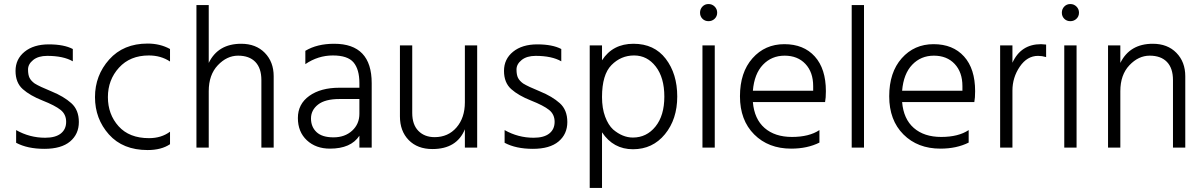

<svg xmlns="http://www.w3.org/2000/svg" viewBox="-20 -732 5967 952"><path d="M60 -24V-87Q127 -49 204 -49Q255 -49 281.5 -70Q308 -91 308 -128Q308 -165 280.5 -187Q253 -209 191 -233.5Q129 -258 93 -290Q57 -322 57 -380.5Q57 -439 102 -475.5Q147 -512 222 -512Q297 -512 341 -489V-428Q294 -455 214 -455Q170 -455 144.5 -434.5Q119 -414 119 -387.5Q119 -361 126.5 -346Q134 -331 152 -318Q176 -303 236 -278.5Q296 -254 333.5 -220.5Q371 -187 371 -127Q371 -67 327.5 -30.5Q284 6 200 6Q116 6 60 -24Z M712 12Q589 12 520 -65.5Q451 -143 451 -250.5Q451 -358 521.5 -437Q592 -516 712 -516Q774 -516 823 -489V-427Q778 -457 718 -457Q625 -457 570 -396.5Q515 -336 515 -250.5Q515 -165 568 -106Q621 -47 719 -47Q780 -47 823 -79V-17Q780 12 712 12Z M1337 0H1276V-335Q1276 -394 1246 -425Q1216 -456 1160.5 -456Q1105 -456 1060 -408.5Q1015 -361 1015 -280V0H954V-707H1015V-420Q1061 -515 1176 -515Q1249 -515 1293 -470Q1337 -425 1337 -354Z M1616 5Q1546 5 1501.5 -36.5Q1457 -78 1457 -147Q1457 -216 1513.5 -256.5Q1570 -297 1663 -297H1762V-320Q1762 -388 1733 -422.5Q1704 -457 1630.5 -457Q1557 -457 1494 -414V-480Q1552 -515 1637 -515Q1823 -515 1823 -320V0H1762V-59Q1720 5 1616 5ZM1762 -168V-241H1663Q1592 -241 1557 -213.5Q1522 -186 1522 -144.5Q1522 -103 1549.5 -77Q1577 -51 1633.5 -51Q1690 -51 1726 -84Q1762 -117 1762 -168Z M2346 0H2285V-91Q2245 7 2124 7Q2050 7 2006.5 -37.5Q1963 -82 1963 -155V-507H2024V-172Q2024 -114 2054.5 -83Q2085 -52 2135 -52Q2202 -52 2243.5 -100Q2285 -148 2285 -225V-507H2346Z M2482 -24V-87Q2549 -49 2626 -49Q2677 -49 2703.5 -70Q2730 -91 2730 -128Q2730 -165 2702.5 -187Q2675 -209 2613 -233.5Q2551 -258 2515 -290Q2479 -322 2479 -380.5Q2479 -439 2524 -475.5Q2569 -512 2644 -512Q2719 -512 2763 -489V-428Q2716 -455 2636 -455Q2592 -455 2566.5 -434.5Q2541 -414 2541 -387.5Q2541 -361 2548.5 -346Q2556 -331 2574 -318Q2598 -303 2658 -278.5Q2718 -254 2755.5 -220.5Q2793 -187 2793 -127Q2793 -67 2749.5 -30.5Q2706 6 2622 6Q2538 6 2482 -24Z M2965 -251Q2965 -195 2980.5 -153.5Q2996 -112 3020 -90Q3067 -50 3118 -50Q3186 -50 3230 -104.5Q3274 -159 3274 -253Q3274 -347 3231.5 -402Q3189 -457 3124 -457Q3059 -457 3012 -409.5Q2965 -362 2965 -251ZM2965 200H2904V-507H2965V-433Q3018 -515 3121 -515Q3224 -515 3281 -440.5Q3338 -366 3338 -253.5Q3338 -141 3277 -66.5Q3216 8 3118.5 8Q3021 8 2965 -76Z M3523.5 -699.5Q3536 -687 3536 -669Q3536 -651 3523.5 -639Q3511 -627 3493 -627Q3475 -627 3463 -639Q3451 -651 3451 -669Q3451 -687 3463 -699.5Q3475 -712 3493 -712Q3511 -712 3523.5 -699.5ZM3524 0H3463V-507H3524Z M3713 -282H4012V-305Q4012 -374 3973.5 -415Q3935 -456 3870.5 -456Q3806 -456 3763 -411Q3720 -366 3713 -282ZM3903 5Q3790 5 3719.5 -65.5Q3649 -136 3649 -254.5Q3649 -373 3711 -443Q3773 -513 3869 -513Q3965 -513 4020 -452Q4075 -391 4075 -280Q4075 -246 4071 -226H3713Q3720 -142 3771 -97.5Q3822 -53 3907 -53Q3992 -53 4043 -87V-25Q3983 5 3903 5Z M4264 0H4203V-707H4264Z M4453 -282H4752V-305Q4752 -374 4713.5 -415Q4675 -456 4610.5 -456Q4546 -456 4503 -411Q4460 -366 4453 -282ZM4643 5Q4530 5 4459.5 -65.5Q4389 -136 4389 -254.5Q4389 -373 4451 -443Q4513 -513 4609 -513Q4705 -513 4760 -452Q4815 -391 4815 -280Q4815 -246 4811 -226H4453Q4460 -142 4511 -97.5Q4562 -53 4647 -53Q4732 -53 4783 -87V-25Q4723 5 4643 5Z M5000 0H4939V-507H5000V-421Q5042 -513 5142 -513Q5149 -513 5167 -511V-449Q5147 -455 5127 -455Q5073 -455 5036.5 -401.5Q5000 -348 5000 -283Z M5317.5 -699.5Q5330 -687 5330 -669Q5330 -651 5317.5 -639Q5305 -627 5287 -627Q5269 -627 5257 -639Q5245 -651 5245 -669Q5245 -687 5257 -699.5Q5269 -712 5287 -712Q5305 -712 5317.5 -699.5ZM5318 0H5257V-507H5318Z M5857 0H5796V-335Q5796 -394 5766 -425Q5736 -456 5680.5 -456Q5625 -456 5580 -408.5Q5535 -361 5535 -280V0H5474V-507H5535V-420Q5582 -515 5696 -515Q5769 -515 5813 -470Q5857 -425 5857 -354Z"/></svg>

Font: Hind Colombo Light
Style: Regular
Weight: 300
Designer: Jyotish Sonowal, Aditi Pimprikar
Foundry: Indian Type Foundry
Version: Version 1.000;PS 1.0;hotconv 1.0.86;makeotf.lib2.5.63406; tt